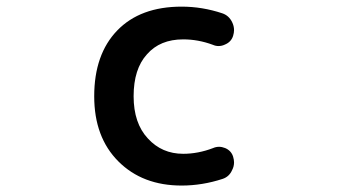

<svg xmlns="http://www.w3.org/2000/svg" viewBox="-20 -579 1040 590"><path d="M538.1 -8.8Q418 -8.8 343.8 -83Q269.5 -157.2 269.5 -283.2Q269.5 -412.1 340.3 -485.4Q411.1 -558.6 538.1 -558.6Q601.6 -558.6 663.1 -538.1Q683.6 -531.2 693.4 -510.7Q699.2 -499 699.2 -486.3Q699.2 -478.5 696.3 -468.8Q690.4 -450.2 671.9 -442.4Q662.1 -437.5 651.4 -437.5Q642.6 -437.5 633.8 -441.4Q588.9 -458 543 -458Q471.7 -458 431.6 -412.1Q390.6 -367.2 390.6 -283.2Q390.6 -200.2 434.6 -153.3Q477.5 -106.4 543 -106.4Q588.9 -106.4 634.8 -124Q643.6 -127.9 653.3 -127.9Q662.1 -127.9 671.9 -124Q690.4 -116.2 696.3 -97.7Q699.2 -87.9 699.2 -80.1Q699.2 -67.4 693.4 -56.6Q684.6 -36.1 664.1 -29.3Q601.6 -8.8 538.1 -8.8Z"/></svg>

Font: Rounded Mgen+ 2m medium
Style: Regular
Weight: 500
Designer: [Source Han Sans]
Ryoko NISHIZUKA  (kana & ideographs); Paul D. Hunt (Latin, Greek & Cyrillic); Wenlong ZHANG  (bopomofo
Version: Version 1.059.20150602